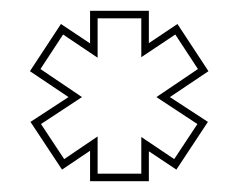

<svg xmlns="http://www.w3.org/2000/svg" viewBox="-20 -784 442 356"><path d="M147 -448V-504.5L95 -469.5L36.5 -558L107 -604L35.5 -652L93 -739.5L147 -703.5V-764H256V-704L309 -739.5L366.5 -652L295 -604L365.5 -558L307 -469.5L256 -503.5V-448ZM161 -462H242V-530L303 -489L346 -554L270 -604L347 -656L305 -720L242 -678V-750H161V-677L97 -720L55 -656L132 -604L56 -554L99 -489L161 -531Z"/></svg>

Font: Tourney Thin Thin
Style: Regular
Weight: 250
Version: Version 1.015